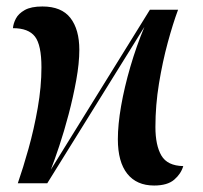

<svg xmlns="http://www.w3.org/2000/svg" viewBox="-20 -566 626 593"><path d="M456 7Q402 7 373 -29.5Q344 -66 344 -136Q344 -181 354 -238.5Q364 -296 382.5 -359.5Q401 -423 426 -483L126 0H35Q51 -46 68 -106.5Q85 -167 96.5 -232.5Q108 -298 108 -358Q108 -427 88 -453Q68 -479 20 -479Q21 -493 29 -508.5Q37 -524 56.5 -535Q76 -546 111 -546Q170 -546 197.5 -510.5Q225 -475 225 -412Q225 -371 215.5 -318.5Q206 -266 192 -213Q178 -160 163 -115Q148 -70 137 -42L443 -536H530Q514 -493 498 -434Q482 -375 471 -308Q460 -241 460 -174Q460 -117 478.5 -85.5Q497 -54 546 -53Q539 -29 518 -11Q497 7 456 7Z"/></svg>

Font: Noto Serif Display Condensed SemiBold
Style: Regular
Weight: 600
Width: 3
Designer: Monotype Design Team
Foundry: Monotype Imaging Inc.
Version: Version 2.009